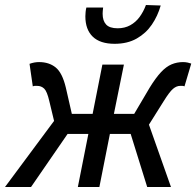

<svg xmlns="http://www.w3.org/2000/svg" viewBox="-45 -747 784 767"><path d="M-25 0 171 -264 152 -343Q143 -382 131.5 -393Q120 -404 103 -404Q98 -404 94.5 -404Q91 -404 86 -402L73 -492Q92 -499 111 -499Q151 -499 177.5 -477.5Q204 -456 218 -397L242 -292H325L364 -489H450L410 -292H491L553 -397Q577 -436 598 -458.5Q619 -481 640.5 -490Q662 -499 686 -499Q696 -499 705 -497Q714 -495 719 -493L692 -402Q687 -404 683.5 -404Q680 -404 675 -404Q660 -404 646 -392Q632 -380 609 -343L550 -249L638 0H543L477 -212H394L352 0H266L308 -212H225L79 0ZM413 -572Q355 -572 325.5 -600.5Q296 -629 296 -682Q296 -690 297 -699.5Q298 -709 300 -717H367Q366 -709 365.5 -703Q365 -697 365 -692Q365 -664 379 -649Q393 -634 425 -634Q453 -634 475 -646Q497 -658 512.5 -679Q528 -700 538 -727L597 -725Q585 -683 561.5 -648.5Q538 -614 501 -593Q464 -572 413 -572Z"/></svg>

Font: Source Sans 3 Medium
Style: Italic
Weight: 500
Italic angle: -11°
Designer: Paul D. Hunt
Foundry: Adobe
Version: Version 3.052;hotconv 1.1.0;makeotfexe 2.6.0